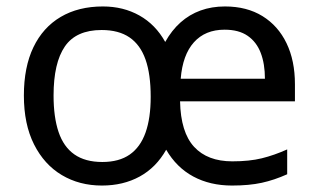

<svg xmlns="http://www.w3.org/2000/svg" viewBox="-20 -565 986 595"><path d="M677 -545Q745 -545 793.5 -515Q842 -485 868 -431Q894 -377 894 -304V-251H538Q540 -155 581.5 -110Q623 -65 700 -65Q753 -65 791.5 -74.5Q830 -84 870 -102V-25Q830 -7 791 1.5Q752 10 699 10Q631 10 579 -18Q527 -46 495 -101Q464 -46 413 -18Q362 10 296 10Q226 10 171.5 -22.5Q117 -55 85.5 -117.5Q54 -180 54 -269Q54 -357 83.5 -418.5Q113 -480 168 -512.5Q223 -545 299 -545Q362 -545 412 -517Q462 -489 492 -435Q512 -471 539.5 -495.5Q567 -520 601.5 -532.5Q636 -545 677 -545ZM295 -472Q216 -472 181 -421Q146 -370 146 -269Q146 -202 161.5 -156Q177 -110 210.5 -86.5Q244 -63 297 -63Q349 -63 382 -86Q415 -109 431 -154Q447 -199 447 -265Q447 -335 431 -380.5Q415 -426 381.5 -449Q348 -472 295 -472ZM676 -473Q616 -473 581 -434Q546 -395 540 -321H801Q801 -367 788 -401Q775 -435 747.5 -454Q720 -473 676 -473Z"/></svg>

Font: Noto Sans Malayalam
Style: Regular
Weight: 400
Designer: Jelle Bosma - Monotype Design Team
Foundry: Monotype Imaging Inc.
Version: Version 2.103